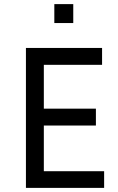

<svg xmlns="http://www.w3.org/2000/svg" viewBox="-20 -913 571 933"><path d="M486 -81V0H106V-680H476V-598H193V-385H446V-303H193V-81ZM336 -801H244V-893H336Z"/></svg>

Font: Inria Sans
Style: Regular
Weight: 400
Designer: Black Foundry Team
Foundry: Black Foundry
Version: Version 1.2; ttfautohint (v1.8.3)